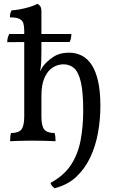

<svg xmlns="http://www.w3.org/2000/svg" viewBox="-20 -737 615 1006"><path d="M267 249Q260 245 253.5 238Q247 231 245 221Q315 183 351.5 127.5Q388 72 402 0Q416 -72 416 -159Q416 -253 404 -305.5Q392 -358 369 -379Q346 -400 313 -400Q283 -400 256.5 -383.5Q230 -367 213.5 -330.5Q197 -294 197 -233V-127Q197 -77 212 -58.5Q227 -40 266 -40Q269 -31 270 -21Q271 -11 271 3Q257 2 237 1.5Q217 1 194 0.5Q171 0 146 0Q129 0 108 0.5Q87 1 67.5 1.5Q48 2 33 3Q33 -11 34 -21.5Q35 -32 38 -40Q77 -40 92 -58.5Q107 -77 107 -127V-575Q107 -599 102.5 -614.5Q98 -630 82 -638Q66 -646 32 -646Q32 -657 34 -666Q36 -675 41 -683Q56 -683 83.5 -688Q111 -693 137 -701Q163 -709 175 -717Q184 -714 190.5 -705Q197 -696 197 -677V-472Q197 -435 196 -411.5Q195 -388 190 -365H191Q194 -370 197 -376Q200 -382 205 -389Q224 -415 258 -438Q292 -461 342 -461Q378 -461 408.5 -445.5Q439 -430 460.5 -397Q482 -364 494 -311Q506 -258 506 -183Q506 -111 493.5 -41.5Q481 28 453 87.5Q425 147 379.5 189.5Q334 232 267 249ZM18 -516Q18 -530 21 -540Q24 -550 28 -559H354Q354 -549 352 -538.5Q350 -528 345 -517Q335 -517 305.5 -517Q276 -517 236 -517Q196 -517 154 -517Q112 -517 75.5 -516.5Q39 -516 18 -516Z"/></svg>

Font: Vollkorn
Style: Regular
Weight: 400
Designer: Friedrich Althausen
Foundry: Friedrich Althausen
Version: Version 5.001